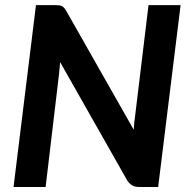

<svg xmlns="http://www.w3.org/2000/svg" viewBox="-20 -746 760 766"><path d="M199.5 -725.5Q209 -725.5 215.5 -724.8Q222 -724 226.8 -721.8Q231.5 -719.5 235.5 -715Q239.5 -710.5 244 -703L513.5 -228.5Q514.5 -244.5 516 -259.5Q517.5 -274.5 519.5 -287.5L572.5 -725.5H700.5L611 0H536Q519 0 508.5 -5.8Q498 -11.5 488.5 -24.5L220 -498L215.5 -450.5L162 0H34L123.5 -725.5H199.5Z"/></svg>

Font: Lato Heavy
Style: Italic
Weight: 800
Italic angle: -7°
Designer: Lukasz Dziedzic
Foundry: tyPoland Lukasz Dziedzic
Version: Version 2.007; 2014-02-27